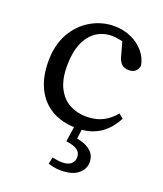

<svg xmlns="http://www.w3.org/2000/svg" viewBox="-132 -576 752 884"><g transform="rotate(20 244.0 -133.5)"><path d="M272 13Q201 13 150 -16.5Q99 -46 72 -101Q45 -156 45 -232Q45 -313 77.5 -370Q110 -427 163 -457.5Q216 -488 276 -488Q321 -488 359 -471Q397 -454 422 -424.5Q447 -395 453 -358Q449 -339 437.5 -329.5Q426 -320 407 -320Q382 -320 369.5 -333.5Q357 -347 352 -368L328 -455L376 -417Q351 -431 326 -436.5Q301 -442 280 -442Q238 -442 204.5 -419.5Q171 -397 152 -352.5Q133 -308 133 -242Q133 -175 155 -133Q177 -91 213.5 -71.5Q250 -52 295 -52Q320 -52 343.5 -57.5Q367 -63 390 -77.5Q413 -92 435 -118L457 -100Q438 -64 412.5 -39Q387 -14 353 -0.5Q319 13 272 13ZM249 86 262 -3H299L289 77L269 55Q300 57 325.5 66.5Q351 76 367 94Q383 112 383 140Q383 174 354.5 197.5Q326 221 271 221Q249 221 233.5 217.5Q218 214 208 211L215 178Q227 180 238.5 182Q250 184 263 184Q292 184 306.5 171.5Q321 159 321 138Q321 115 303.5 103Q286 91 249 86Z"/></g></svg>

Font: Source Serif 4 Variable
Style: Regular
Weight: 400
Designer: Frank Grießhammer
Foundry: Adobe
Version: Version 4.005;hotconv 1.1.0;makeotfexe 2.6.0